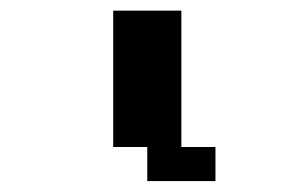

<svg xmlns="http://www.w3.org/2000/svg" viewBox="-20 -332 540 352"><path d="M187.5 -312.5H312.5V-62.5H375V0H250V-62.5H187.5Z"/></svg>

Font: Half Eighties
Style: Regular
Weight: 400
Monospace: yes
Designer: Jayvee Enaguas (HarvettFox96)
Version: 20191127.01dev02